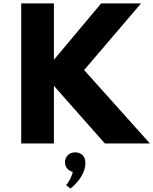

<svg xmlns="http://www.w3.org/2000/svg" viewBox="-20 -845 903 1131"><path d="M105 0H297.5V-339.5L597.5 0H863L475.5 -432.5L811 -825H576L297.5 -493V-825H105ZM395 266Q436.5 232 459.8 192.5Q483 153 483 117Q483 85 466.2 68.8Q449.5 52.5 423.5 52.5Q396.5 52.5 379.8 69Q363 85.5 363 111Q363 132.5 375.5 147.2Q388 162 408.5 167.5Q405.5 186 393.2 210Q381 234 369 245Z"/></svg>

Font: Spartan ExtraBold
Style: Regular
Weight: 800
Designer: Matt Bailey, Mirko Velimirovic
Foundry: Matt Bailey
Version: Version 1.003; ttfautohint (v1.8.3)